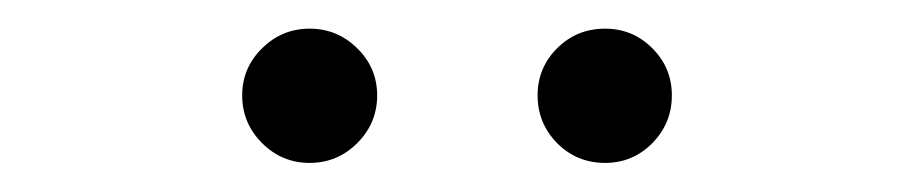

<svg xmlns="http://www.w3.org/2000/svg" viewBox="-20 -759 628 132"><path d="M192.9 -647Q173.8 -647 160.2 -660.6Q146.5 -674.3 146.5 -693.4Q146.5 -712.4 160.2 -725.8Q173.8 -739.3 192.9 -739.3Q211.9 -739.3 225.6 -725.8Q239.3 -712.4 239.3 -693.4Q239.3 -674.3 225.6 -660.6Q211.9 -647 192.9 -647ZM396 -647Q376.5 -647 363 -660.6Q349.6 -674.3 349.6 -693.4Q349.6 -712.4 363 -725.8Q376.5 -739.3 396 -739.3Q415 -739.3 428.5 -725.8Q441.9 -712.4 441.9 -693.4Q441.9 -674.3 428.5 -660.6Q415 -647 396 -647Z"/></svg>

Font: Inter Light
Style: Regular
Weight: 300
Designer: Rasmus Andersson
Foundry: rsms
Version: Version 4.000;git-a52131595